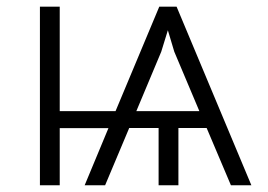

<svg xmlns="http://www.w3.org/2000/svg" viewBox="-20 -548 793 568"><path d="M156.7 -219.2H321.8L451.2 -528.3H502.4L723.6 0H663.1L591.3 -169.4H507.8V0H449.2V-169.4H362.3L291 0H230.5L300.8 -168.9H156.7V0H98.1V-528.3H156.7ZM383.3 -219.2H569.8L495.6 -395L476.6 -458.5L457 -395Z"/></svg>

Font: Roboto-Light
Style: Regular
Weight: 300
Designer: Google
Version: Version 2.137; 2017